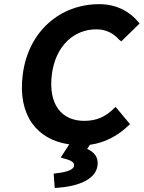

<svg xmlns="http://www.w3.org/2000/svg" viewBox="-20 -686 691 923"><path d="M605 -89 536 -172 527 -164C487 -125 445 -105 385 -105C275 -105 212 -185 229 -326C246 -465 335 -545 443 -545C493 -545 527 -524 555 -493H556L563 -487L651 -573L646 -579C609 -625 546 -666 457 -666C271 -666 115 -537 89 -325C65 -132 157 -14 313 8L272 71L284 75C330 86 338 98 336 111C334 128 307 141 250 147L238 149L243 217H253C345 211 440 182 449 109C454 68 431 44 399 30L412 10C482 1 547 -33 598 -83Z"/></svg>

Font: Falling Sky
Style: SeBdObl
Weight: 600
Designer: Paul D. Hunt
Foundry: Adobe Systems Incorporated
Version: Version 1.02